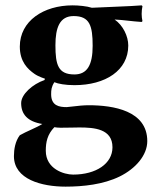

<svg xmlns="http://www.w3.org/2000/svg" viewBox="-20 -459 601 717"><path d="M459 -289C459 -324 439 -365 408 -386C438 -385 474 -379 509 -377L512 -380C510 -389 509 -398 509 -407C509 -416 510 -427 512 -436L509 -439C461 -435 398 -434 323 -430C305 -436 273 -439 251 -439C143 -439 54 -381 54 -285C54 -229 83 -201 109 -183C123 -173 148 -165 148 -165L146 -160C102 -145 59 -107 59 -74C59 -32 83 -5 138 4C116 18 78 32 54 46C37 68 32 99 32 124C32 211 136 238 225 238C290 238 366 230 427 200C486 171 530 121 530 68C530 -46 403 -66 311 -66C294 -66 271 -64 248 -61C234 -60 234 -59 229 -59C201 -59 171 -64 171 -107C171 -123 172 -135 183 -152C197 -146 224 -141 258 -141C374 -141 459 -196 459 -289ZM183 16C189 17 197 18 206 18C236 18 262 17 276 17C332 17 400 22 400 91C400 152 339 193 253 193C219 193 151 172 151 104C151 71 157 43 183 16ZM326 -288C326 -217 306 -181 258 -181C197 -181 187 -217 187 -290C187 -356 203 -399 255 -399C315 -399 326 -363 326 -288Z"/></svg>

Font: Libertinus Sans
Style: Bold
Weight: 700
Designer: Philipp H. Poll, Khaled Hosny
Foundry: Caleb Maclennan
Version: Version 7.050;RELEASE